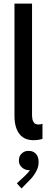

<svg xmlns="http://www.w3.org/2000/svg" viewBox="-20 -772 286 1068"><path d="M166.5 7.8Q129.9 7.8 106.7 -8.8Q83.5 -25.4 72 -55.4Q60.5 -85.4 60.5 -126V-752H158.2V-129.4Q158.2 -121.1 160.2 -109.4Q162.1 -97.7 169.7 -88.6Q177.2 -79.6 194.8 -79.6Q207 -79.6 216.3 -83.5V0.5Q206.1 3.9 192.4 5.9Q178.7 7.8 166.5 7.8ZM99.6 276.4 73.7 247.6 115.2 209.5Q125 200.7 134 190.4Q143.1 180.2 148.7 169.7Q154.3 159.2 153.3 148.9L169.9 147.5Q168 158.2 160.6 166.3Q153.3 174.3 138.7 174.3Q119.1 174.3 102.1 159.4Q85 144.5 85 120.6Q85 96.2 101.3 81.3Q117.7 66.4 138.7 67.4Q163.1 66.4 179 82.8Q194.8 99.1 194.8 128.9Q194.8 152.8 185.3 173.1Q175.8 193.4 163.8 208.7Q151.9 224.1 143.1 231.9Z"/></svg>

Font: Reddit Sans Condensed Medium
Style: Regular
Weight: 500
Designer: Stephen Hutchings
Foundry: Reddit
Version: Version 1.014